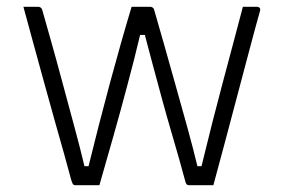

<svg xmlns="http://www.w3.org/2000/svg" viewBox="-20 -546 840 566"><path d="M368 -526H422Q425 -526 427.5 -525Q430 -524 432 -522Q434 -520 435 -515Q448 -471 464 -414Q480 -357 497.5 -295Q515 -233 532 -171.5Q549 -110 562 -56H574Q591 -126 606.5 -187Q622 -248 637 -304Q652 -360 666.5 -414.5Q681 -469 696 -526Q703 -526 709.5 -526Q716 -526 723 -526Q730 -526 736 -526Q740 -526 742.5 -525Q745 -524 746.5 -521Q748 -518 746 -512Q733 -466 716.5 -403.5Q700 -341 681.5 -271.5Q663 -202 644.5 -132Q626 -62 609 0Q600 0 591.5 0Q583 0 574 0Q565 0 555.5 0Q546 0 537 0Q532 0 529.5 -3.5Q527 -7 525 -16Q519 -39 508.5 -76Q498 -113 484.5 -159Q471 -205 457.5 -254.5Q444 -304 431 -352.5Q418 -401 407 -443H393Q385 -409 375.5 -371.5Q366 -334 355.5 -295Q345 -256 334.5 -217Q324 -178 313 -140Q302 -102 292 -66.5Q282 -31 273 0Q262 0 250 0Q238 0 226.5 0Q215 0 202 0Q197 0 194.5 -4Q192 -8 189 -19Q182 -46 169.5 -90.5Q157 -135 141.5 -189.5Q126 -244 110 -303Q94 -362 78 -419.5Q62 -477 49 -526Q56 -526 63 -526Q70 -526 77.5 -526Q85 -526 92 -526Q96 -526 98.5 -524.5Q101 -523 102.5 -521Q104 -519 105 -515Q114 -483 129.5 -428.5Q145 -374 162.5 -308.5Q180 -243 198 -177Q216 -111 229 -56H241Q255 -113 271 -175.5Q287 -238 304 -301Q321 -364 337.5 -422Q354 -480 368 -526Z"/></svg>

Font: Recursive Sans Linear Light
Style: Regular
Weight: 300
Version: Version 1.085